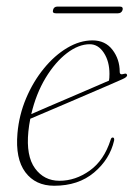

<svg xmlns="http://www.w3.org/2000/svg" viewBox="-20 -572 417 599"><path d="M336 -133.5Q322.5 -75 273.5 -33.8Q224.5 7.5 149 7.5Q90.5 7.5 59 -34.8Q27.5 -77 34.5 -156.5Q39.5 -213.5 61.5 -265.5Q83.5 -317.5 116.8 -358.2Q150 -399 189.5 -422.5Q229 -446 268.5 -446Q308.5 -446 331 -416.5Q353.5 -387 353.5 -348Q353.5 -337 366.5 -341.5Q375.5 -344.5 376.5 -337.5Q377 -331.5 362 -325Q351 -320 323.8 -308.2Q296.5 -296.5 261 -281.2Q225.5 -266 188.8 -250.2Q152 -234.5 121.5 -221.5Q91 -208.5 74.5 -201.5Q70.5 -181.5 68.5 -161.5Q61 -85.5 89.2 -46.8Q117.5 -8 165.5 -8Q215.5 -8 260 -39.8Q304.5 -71.5 325 -135.5Q327 -143 331.5 -143Q337.5 -143 336 -133.5ZM260 -434Q225 -434 188.5 -406Q152 -378 122.2 -328.8Q92.5 -279.5 77.5 -216Q97 -224.5 129.2 -238.5Q161.5 -252.5 198.2 -268Q235 -283.5 267.5 -297.8Q300 -312 320 -320.5Q321.5 -327.5 321.5 -341.5Q321.5 -380.5 304 -407.2Q286.5 -434 260 -434ZM145.5 -541Q148 -551.5 159.5 -551.5H353.5Q365 -551.5 362.5 -541Q359 -530.5 348 -530.5H154Q142.5 -530.5 145.5 -541Z"/></svg>

Font: Fraunces 72pt S000 Thin
Style: Italic
Weight: 100
Italic angle: -16°
Version: Version 1.000; ttfautohint (v1.8.3)